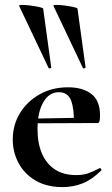

<svg xmlns="http://www.w3.org/2000/svg" viewBox="-20 -751 458 783"><path d="M235 12Q170 12 124.5 -15Q79 -42 55.5 -86.5Q32 -131 32 -182Q32 -241 61 -289Q90 -337 141 -366Q192 -395 258 -395Q317 -395 352.5 -368Q388 -341 388 -280Q388 -267 386 -258Q384 -249 377 -249H281Q283 -306 270 -340.5Q257 -375 220 -375Q180 -375 156.5 -334Q133 -293 133 -225Q133 -167 151 -125Q169 -83 204 -60Q239 -37 290 -37Q320 -37 340.5 -44.5Q361 -52 386 -65Q388 -67 391.5 -63Q395 -59 393 -56Q356 -19 317.5 -3.5Q279 12 235 12ZM98 -248 97 -267 316 -271V-249ZM318 -474Q319 -471 324.5 -472.5Q330 -474 329 -476L296 -716Q295 -719 279 -722.5Q263 -726 243.5 -728.5Q224 -731 210 -731Q196 -731 198 -727ZM178 -474Q179 -471 184.5 -472.5Q190 -474 189 -476L156 -716Q155 -719 139 -722.5Q123 -726 103.5 -728.5Q84 -731 70 -731Q56 -731 58 -727Z"/></svg>

Font: Cormorant Infant Light
Style: Bold
Weight: 700
Version: Version 4.001